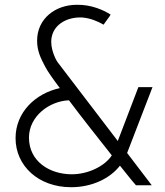

<svg xmlns="http://www.w3.org/2000/svg" viewBox="-20 -774 691 802"><path d="M511 -135 617 -410H558L472 -185L220 -515C218 -517 194 -558 194 -599C194 -668 257 -704 323 -701C358 -698 386 -686 413 -671C413 -673 442 -710 442 -713C411 -733 360 -755 301 -754C211 -754 135 -696 135 -604C135 -561 150 -531 169 -495C177 -479 199 -447 230 -406C128 -384 45 -305 45 -197C45 -81 141 8 277 8C365 8 440 -29 481 -82C520 -33 547 0 548 0H614ZM268 -355C324 -280 391 -196 447 -125C418 -80 348 -46 280 -46C187 -46 101 -100 101 -199C101 -289 187 -352 268 -355Z"/></svg>

Font: Josefin Sans
Style: Regular
Weight: 400
Designer: Santiago Orozco
Foundry: Typemade
Version: 1.000